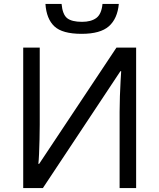

<svg xmlns="http://www.w3.org/2000/svg" viewBox="-20 -956 808 976"><path d="M98 -714H182V-322Q182 -289 181 -248Q180 -207 178.5 -173Q177 -139 175 -123H179L572 -714H672V0H588V-388Q588 -425 589.5 -467Q591 -509 593 -544Q595 -579 596 -594H592L198 0H98ZM584 -936Q577 -861 533.5 -822.5Q490 -784 395 -784Q297 -784 256.5 -822Q216 -860 211 -936H293Q298 -882 321.5 -863.5Q345 -845 397 -845Q443 -845 469.5 -864.5Q496 -884 501 -936Z"/></svg>

Font: Noto IKEA Latin
Style: Regular
Weight: 400
Designer: Monotype Design Team
Foundry: Monotype Imaging Inc.
Version: Version 1.0